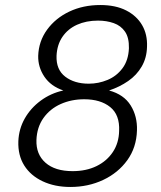

<svg xmlns="http://www.w3.org/2000/svg" viewBox="-20 -732 640 764"><path d="M260 12Q198 12 150 -10.5Q102 -33 76.5 -73.5Q51 -114 53 -170Q55 -219 78.5 -260.5Q102 -302 142 -331.5Q182 -361 232 -372Q182 -389 156.5 -427Q131 -465 132 -510Q134 -568 167.5 -614Q201 -660 256 -686Q311 -712 379 -712Q440 -712 482 -690.5Q524 -669 545.5 -632Q567 -595 565 -546Q564 -502 544 -467.5Q524 -433 490 -409.5Q456 -386 414 -372Q473 -356 500 -312.5Q527 -269 525 -213Q523 -145 486.5 -94.5Q450 -44 390.5 -16Q331 12 260 12ZM269 -51Q323 -51 364 -71Q405 -91 429 -127Q453 -163 454 -211Q457 -275 418.5 -306Q380 -337 315 -337Q264 -337 221.5 -318Q179 -299 153 -262.5Q127 -226 125 -175Q123 -118 161 -84.5Q199 -51 269 -51ZM333 -399Q372 -399 408 -414Q444 -429 467.5 -460.5Q491 -492 493 -540Q494 -582 477.5 -606Q461 -630 432.5 -640Q404 -650 370 -650Q323 -650 286.5 -633.5Q250 -617 228.5 -585.5Q207 -554 205 -510Q203 -455 239.5 -427Q276 -399 333 -399Z"/></svg>

Font: DM Sans 16pt Light
Style: Italic
Weight: 300
Italic angle: -10°
Version: Version 4.004;gftools[0.9.30]